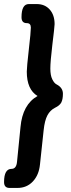

<svg xmlns="http://www.w3.org/2000/svg" viewBox="-47 -788 352 946"><path d="M85 -674Q59 -674 59 -703Q59 -768 95 -768H134Q174 -768 198 -741Q222 -714 222 -669Q222 -661 219 -635.5Q216 -610 211 -568Q206 -526 203.5 -496.5Q201 -467 201 -450Q201 -417 210.5 -397.5Q220 -378 232 -372Q263 -356 263 -326Q263 -299 255 -283Q247 -268 224 -257Q200 -245 186.5 -219.5Q173 -194 168 -146L150 22Q145 74 115 106Q85 138 39 138H0Q-27 138 -27 109Q-27 44 10 44Q34 44 37 8L54 -162Q64 -273 138 -315Q85 -347 85 -435Q85 -446 87.5 -473Q90 -500 95 -544Q100 -588 102.5 -614.5Q105 -641 105 -652Q105 -674 85 -674Z"/></svg>

Font: AsCom
Style: Bold Italic
Weight: 700
Italic angle: -48°
Designer: AsCom
Foundry: AsCom
Version: Version 1.001